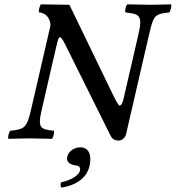

<svg xmlns="http://www.w3.org/2000/svg" viewBox="-20 -635 806 881"><path d="M616 -481 546.3 -179C542.2 -161 534.6 -150 528.6 -150C525.6 -150 514.3 -166 497.6 -202L298.5 -613L168 -615C161.6 -609 155.8 -584 159.4 -578C197.7 -575 212.1 -542 211.4 -517L122.5 -132C102.9 -47 91.7 -42 27.1 -35C20.7 -29 14.9 -4 18.5 2C53.1 1 94 0 119 0C139.3 0 182.5 1 218.5 2C224.9 -4 230.7 -29 227.1 -35C165.7 -42 151.6 -46 171.5 -132L237.3 -417C244.7 -449 248.1 -464 255.1 -464C260.1 -464 267 -455 278.7 -432L487 -13C496.6 6.4 511.7 10 525.7 10C538.7 10 554.5 -2 558.6 -20L665 -481C684.7 -566 691.8 -571 756.4 -578C762.8 -584 768.6 -609 765 -615C728.8 -614 692.2 -613 671.5 -613C649.8 -613 603.5 -614 564 -615C557.6 -609 551.8 -584 555.4 -578C616.8 -571 635.9 -567 616 -481ZM348.5 41C319.5 41 294.1 60 288.6 84C282.4 111 305.3 120 321.6 123C339.1 125 351.2 129 346.6 149C342.4 167 310.9 191 259.4 202C257.3 211 257.2 220 261.8 226C320.9 217 376.8 187 390.7 127C402.7 75 386.5 41 348.5 41Z"/></svg>

Font: Linux Libertine Mono O
Style: Mono Oblique
Weight: 400
Italic angle: -13°
Designer: Philipp H. Poll
Foundry: Philipp H. Poll
Version: Version 5.1.7